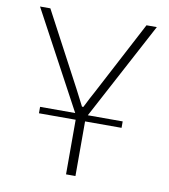

<svg xmlns="http://www.w3.org/2000/svg" viewBox="-79 -549 726 824"><g transform="rotate(10 284.0 -137.0)"><path d="M312 -58H464V-30H305V208H264V-30H104V-58H257L29 -482H74L245 -160Q251 -149 263 -125Q275 -101 281 -90H287Q311 -138 323 -159L493 -482H538Z"/></g></svg>

Font: Exo 2.0 Extra Light
Style: Regular
Weight: 250
Designer: Natanael Gama
Version: Version 1.001;PS 001.001;hotconv 1.0.70;makeotf.lib2.5.58329